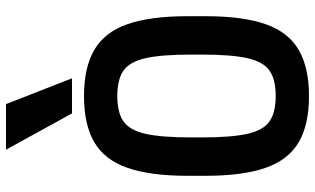

<svg xmlns="http://www.w3.org/2000/svg" viewBox="-225 -815 1050 640"><g transform="rotate(-90 300.0 -495.0)"><path d="M300 10Q204 10 145.5 -24.5Q87 -59 60.5 -135Q34 -211 34 -335V-395Q34 -519 60.5 -595Q87 -671 145.5 -705.5Q204 -740 300 -740Q395 -740 454 -705.5Q513 -671 539.5 -595Q566 -519 566 -395V-335Q566 -211 539.5 -135Q513 -59 454 -24.5Q395 10 300 10ZM300 -101Q355 -101 384.5 -121.5Q414 -142 426 -195Q438 -248 438 -344V-386Q438 -482 426 -535Q414 -588 384.5 -608.5Q355 -629 300 -629Q245 -629 215.5 -608.5Q186 -588 174 -535Q162 -482 162 -386V-344Q162 -248 174 -195Q186 -142 215.5 -121.5Q245 -101 300 -101ZM242 -780 121 -1000H273L359 -780Z"/></g></svg>

Font: M PLUS Code Latin Expanded SemiBold
Style: Regular
Weight: 600
Width: 7
Designer: Coji Morishita
Foundry: UNDERFOREST DESIGN
Version: Version 1.002; ttfautohint (v1.8.3)